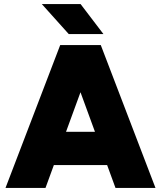

<svg xmlns="http://www.w3.org/2000/svg" viewBox="-20 -921 789 941"><path d="M546 0 290 -700H474L742 0ZM7 0 275 -700H459L203 0ZM133 -112V-275H617V-112ZM317 -754 185 -901H375L487 -754Z"/></svg>

Font: Figtree Black
Style: Regular
Weight: 900
Designer: Erik Kennedy
Foundry: Erik Kennedy
Version: Version 2.001;gftools[0.9.30]